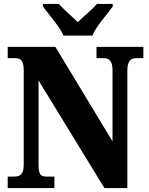

<svg xmlns="http://www.w3.org/2000/svg" viewBox="-20 -951 752 971"><path d="M301 -771H447C465 -816 523 -880 550 -918V-931H470C451 -908 400 -865 373 -839C347 -865 297 -908 278 -931H197V-918C225 -880 282 -816 301 -771ZM19 0H255V-58H217C187 -58 175 -65 175 -120V-544L508 0H624V-594C624 -641 641 -657 668 -657H705V-714H468V-657H507C530 -657 549 -643 549 -598V-236L260 -714H19V-657H56C79 -657 100 -650 100 -598V-120C100 -65 80 -58 48 -58H19Z"/></svg>

Font: Noto Serif Khmer Condensed Black
Style: Regular
Weight: 900
Width: 3
Designer: Danh Hong and the Monotype Design Team
Foundry: Monotype Imaging Inc.
Version: Version 2.004